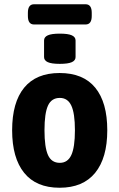

<svg xmlns="http://www.w3.org/2000/svg" viewBox="-20 -874 560 902"><path d="M260 8Q150 8 93.5 -62Q37 -132 37 -262Q37 -393 93.5 -462Q150 -531 260 -531Q371 -531 427.5 -462Q484 -393 484 -262Q484 -132 427 -62Q370 8 260 8ZM261 -109Q298 -109 315 -145.5Q332 -182 332 -262Q332 -342 315 -378Q298 -414 261 -414Q222 -414 205.5 -378Q189 -342 189 -262Q189 -182 205.5 -145.5Q222 -109 261 -109ZM261 -574Q222 -574 204.5 -582Q187 -590 187 -606V-684Q187 -700 204.5 -708Q222 -716 261 -716Q300 -716 317.5 -708Q335 -700 335 -684V-606Q335 -590 317.5 -582Q300 -574 261 -574ZM140 -759Q111 -759 111 -799V-814Q111 -854 140 -854H382Q411 -854 411 -814V-799Q411 -759 382 -759Z"/></svg>

Font: Asap Semi Condensed
Style: Bold
Weight: 700
Width: 4
Designer: Pablo Cosgaya
Foundry: Omnibus-Type
Version: Version 3.001; ttfautohint (v1.8.4.7-5d5b)